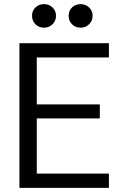

<svg xmlns="http://www.w3.org/2000/svg" viewBox="-20 -909 604 929"><path d="M74 0V-700H507V-631H158V-404H463V-336H158V-69H507V0ZM193 -775Q168 -775 151.5 -791.5Q135 -808 135 -833Q135 -857 151.5 -873Q168 -889 193 -889Q217 -889 234 -873Q251 -857 251 -833Q251 -808 234 -791.5Q217 -775 193 -775ZM370 -775Q345 -775 328.5 -791.5Q312 -808 312 -833Q312 -857 328.5 -873Q345 -889 370 -889Q394 -889 411 -873Q428 -857 428 -833Q428 -808 411 -791.5Q394 -775 370 -775Z"/></svg>

Font: Rethink Sans
Style: Regular
Weight: 400
Designer: The Rethink Sans project authors (Hans Thiessen). DM Sans designed by Colophon Foundry.
Foundry: Rethink Communications LLC
Version: Version 1.001